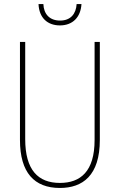

<svg xmlns="http://www.w3.org/2000/svg" viewBox="-20 -922 594 952"><path d="M384 -902H360C357 -853 330 -820 278 -820C226 -820 197 -852 195 -902H171C174 -832 217 -796 277 -796C340 -796 380 -836 384 -902ZM475 -228V-714H449V-228C449 -72 379 -15 277 -15C169 -15 105 -79 105 -232V-714H79V-228C79 -66 150 10 277 10C390 10 475 -52 475 -228Z"/></svg>

Font: Noto Sans Gurmukhi Condensed Thin
Style: Regular
Weight: 100
Width: 3
Designer: Jelle Bosma - Monotype Design Team
Foundry: Monotype Imaging Inc.
Version: Version 2.004